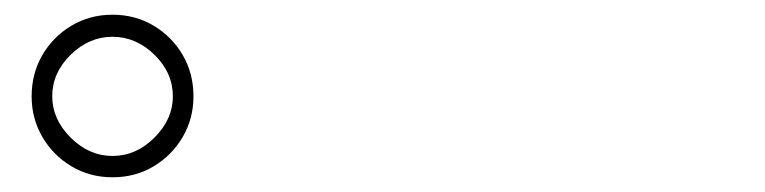

<svg xmlns="http://www.w3.org/2000/svg" viewBox="-20 -838 1040 261"><path d="M23 -707Q23 -738 37.5 -763Q52 -788 77 -803Q102 -818 133 -818Q164 -818 189 -803Q214 -788 228.5 -763Q243 -738 243 -707Q243 -677 228.5 -652Q214 -627 189 -612Q164 -597 133 -597Q102 -597 77 -612Q52 -627 37.5 -652Q23 -677 23 -707ZM51 -707Q51 -676 76 -651Q101 -626 133 -626Q165 -626 190 -651Q215 -676 215 -707Q215 -739 190 -763.5Q165 -788 133 -788Q101 -788 76 -763.5Q51 -739 51 -707Z"/></svg>

Font: Noto Sans JP
Style: Regular
Weight: 100
Designer: Ryoko NISHIZUKA 西塚涼子 (kana, bopomofo & ideographs); Paul D. Hunt (Latin, Greek & Cyrillic); Sandoll Communications 산돌커뮤니
Foundry: Adobe
Version: Version 2.004;hotconv 1.0.118;makeotfexe 2.5.65603